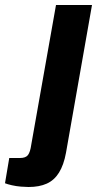

<svg xmlns="http://www.w3.org/2000/svg" viewBox="-129 -547 388 768"><path d="M-15 201Q-27 201 -45.5 199.5Q-64 198 -81.5 194Q-99 190 -109 186L-92 85H-49Q-26 85 -17 73Q-8 61 -4 32L95 -527H239L135 64Q126 113 107 143.5Q88 174 58 187.5Q28 201 -15 201Z"/></svg>

Font: Archivo Condensed ExtraBold
Style: Italic
Weight: 800
Width: 3
Italic angle: -10°
Designer: Hector Gatti
Foundry: Omnibus-Type
Version: Version 2.001